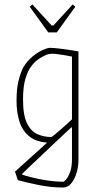

<svg xmlns="http://www.w3.org/2000/svg" viewBox="-20 -664 427 859"><path d="M262 175Q208 175 152 163.5Q96 152 60 142L47 104L191 -26Q139 -30 109 -55.5Q79 -81 66.5 -122Q54 -163 54 -212Q54 -267 62.5 -301Q71 -335 83 -361Q102 -392 126 -411.5Q150 -431 171.5 -440.5Q193 -450 203 -450Q221 -450 259.5 -445Q298 -440 331 -434V52Q331 81 322.5 109.5Q314 138 298.5 156.5Q283 175 262 175ZM209 -51Q212 -51 226.5 -63Q241 -75 258.5 -90.5Q276 -106 289 -118Q302 -130 302 -130V-411Q260 -419 231.5 -422.5Q203 -426 185 -418Q172 -412 154.5 -401Q137 -390 120.5 -368.5Q104 -347 93.5 -311Q83 -275 83 -219Q83 -148 101 -112Q119 -76 148 -63.5Q177 -51 209 -51ZM265 149Q266 149 275 139.5Q284 130 293 107.5Q302 85 302 46V-93L300 -95Q280 -77 249 -47.5Q218 -18 184 14Q150 46 121.5 73Q93 100 79 114V117Q89 121 119.5 129Q150 137 189.5 143Q229 149 265 149ZM196 -519 113 -634 125 -644 211 -550H219L305 -644L317 -634L234 -519Z"/></svg>

Font: Grenze Gotisch Thin
Style: Regular
Weight: 100
Designer: Renata Polastri
Foundry: Omnibus-Type
Version: Version 1.001